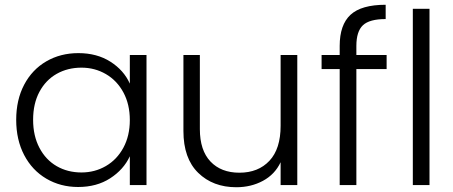

<svg xmlns="http://www.w3.org/2000/svg" viewBox="-20 -777 1903 806"><path d="M309 -554Q387 -554 443.5 -518Q500 -482 525 -426V-546H595V0H525V-121Q499 -65 442.5 -28.5Q386 8 308 8Q234 8 174.5 -27Q115 -62 81.5 -126Q48 -190 48 -274Q48 -358 81.5 -421.5Q115 -485 174.5 -519.5Q234 -554 309 -554ZM322 -493Q264 -493 218 -467Q172 -441 145.5 -391.5Q119 -342 119 -274Q119 -207 145.5 -156.5Q172 -106 218 -79.5Q264 -53 322 -53Q378 -53 424.5 -80Q471 -107 498 -157Q525 -207 525 -273Q525 -339 498 -389Q471 -439 424.5 -466Q378 -493 322 -493Z M1228 -546V0H1158V-96Q1134 -45 1084 -18Q1034 9 972 9Q874 9 812 -51.5Q750 -112 750 -227V-546H819V-235Q819 -146 863.5 -99Q908 -52 985 -52Q1064 -52 1111 -102Q1158 -152 1158 -249V-546Z M1603 -487H1476V0H1406V-487H1330V-546H1406V-584Q1406 -673 1451.5 -715Q1497 -757 1599 -757V-697Q1531 -697 1503.5 -671Q1476 -645 1476 -584V-546H1603ZM1783 -740V0H1713V-740Z"/></svg>

Font: Poppins-Tabular Light
Style: Regular
Weight: 300
Designer: Ninad Kale (Devanagari), Jonny Pinhorn (Latin)
Foundry: Indian Type Foundry
Version: Version 4.004